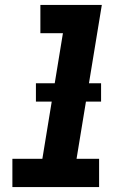

<svg xmlns="http://www.w3.org/2000/svg" viewBox="-20 -755 540 775"><path d="M30 0V-114H151L234 -621H143V-735H391L289 -114H380V0ZM388 -345H125V-419H388Z"/></svg>

Font: Iosevka Curly Heavy Oblique
Style: Regular
Weight: 900
Italic angle: -9°
Monospace: yes
Designer: Belleve Invis
Foundry: Belleve Invis
Version: Version 11.1.0; ttfautohint (v1.8.3)